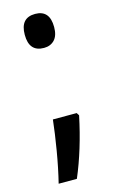

<svg xmlns="http://www.w3.org/2000/svg" viewBox="-108 -588 453 764"><g transform="rotate(-15 118.5 -205.5)"><path d="M58 -474Q58 -544 119 -544Q179 -544 179 -474Q179 -439 162.5 -421.5Q146 -404 119 -404Q58 -404 58 -474ZM184 -109Q170 -42 151.5 18.5Q133 79 110 133H35Q50 72 61.5 3.5Q73 -65 79 -120H177Z"/></g></svg>

Font: Noto Sans ExtraCondensed Medium
Style: Regular
Weight: 500
Width: 2
Designer: Monotype Design Team
Foundry: Monotype Imaging Inc.
Version: Version 2.013; ttfautohint (v1.8.4.7-5d5b)